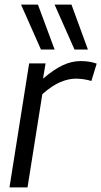

<svg xmlns="http://www.w3.org/2000/svg" viewBox="-20 -810 438 830"><path d="M177 -536 166 -470Q213 -510 251.5 -528Q290 -546 328 -546Q368 -546 398 -535L375 -460Q341 -470 308 -470Q276 -470 240.5 -455Q205 -440 163 -403L99 0H21L106 -536ZM157 -596 71 -790H144L216 -596ZM302 -596 216 -790H289L360 -596Z"/></svg>

Font: Georama
Style: Italic
Weight: 400
Italic angle: -9°
Designer: Jean-Baptiste Levee
Foundry: Production Type
Version: Version 1.000